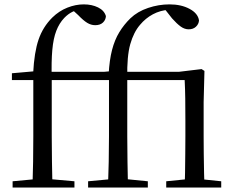

<svg xmlns="http://www.w3.org/2000/svg" viewBox="-20 -836 1049 856"><path d="M36.2 0V-27.8L152.1 -38.6H190.5L311.9 -27.8V0ZM124.7 0Q126.7 -56.6 127.6 -114.3Q128.5 -171.9 128.5 -228.5V-478.9H33.1V-509.4L158.4 -520.4L127.7 -504.6L127.9 -510.9Q132.7 -603.4 151.9 -659.5Q171 -715.7 213.2 -757.8Q243.5 -787.4 280.3 -801.9Q317.2 -816.5 353.5 -816.5Q389.6 -816.5 417.1 -803Q444.6 -789.6 452.2 -764.2Q451.4 -747.3 439 -735.5Q426.5 -723.7 404.6 -723.7Q385.9 -723.7 368.6 -734.3Q351.4 -744.8 328.7 -768.5L303 -792V-803.5H344.3V-794.7Q322 -792.5 302.8 -783.2Q283.7 -773.9 266.5 -756.1Q244.1 -732.6 231 -698.6Q217.8 -664.7 213.2 -613.2Q208.5 -561.6 210.7 -484.7V-228.5Q210.7 -171.9 211.7 -114.3Q212.7 -56.6 213.9 0ZM170.2 -478.9V-516H466.5V-478.9ZM372.8 0V-27.8L488.8 -38.6H530.1L639.1 -27.8V0ZM461.4 0Q463.4 -56.6 464.7 -114.3Q465.9 -171.9 465.9 -228.5V-478.9H370.6V-509.4L495.1 -520.4L464.4 -504.6Q467.8 -568.5 479.6 -613.6Q491.3 -658.7 512 -692.5Q532.6 -726.4 561.4 -754.4Q593.1 -784.8 640.2 -800.6Q687.2 -816.5 735.6 -816.5Q787.9 -816.5 825.1 -796.5Q862.4 -776.6 867.2 -745.1Q866.2 -728.7 853.7 -717Q841.3 -705.3 821.1 -705.3Q802.8 -705.3 785.6 -717.7Q768.5 -730.1 747.2 -753.9L714 -796.1V-802.9H733.9V-792.5Q694.7 -790 661.6 -772.3Q628.5 -754.5 604.3 -725.3Q575.9 -692.5 560.7 -638.9Q545.6 -585.3 547.4 -489.9V-228.5Q547.4 -171.9 548.4 -114.3Q549.4 -56.6 550.6 0ZM721.1 0V-27.8L829.1 -38.6H862.1L966.3 -27.8V0ZM803.3 0Q804.5 -24.4 805 -65.3Q805.5 -106.3 806 -150.7Q806.5 -195.1 806.5 -228.5V-298.2Q806.5 -354.2 805.9 -396.5Q805.3 -438.8 803.3 -478.9H506.9V-516H778.8L878.7 -528L891.5 -519.8L887.9 -380.4V-228.5Q887.9 -195.1 888.4 -150.7Q888.9 -106.3 889.8 -65.3Q890.7 -24.4 891.7 0Z"/></svg>

Font: Noto Serif SC ExtraLight
Style: Regular
Weight: 200
Designer: Ryoko NISHIZUKA 西塚涼子 (kana & ideographs); Frank Grießhammer (Latin, Greek & Cyrillic); Wenlong ZHANG 张文龙 (bopomofo); San
Foundry: Adobe
Version: Version 2.002-H1;hotconv 1.1.0;makeotfexe 2.6.0